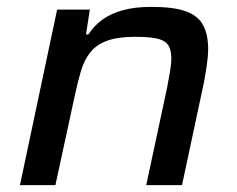

<svg xmlns="http://www.w3.org/2000/svg" viewBox="-20 -538 689 558"><path d="M38 0 146 -510H241L230 -438H237Q253 -463 277 -480.5Q301 -498 336 -508Q371 -518 420 -518Q485 -518 520.5 -505Q556 -492 570.5 -464.5Q585 -437 585 -395Q585 -377 581.5 -352Q578 -327 573 -300L509 0H405L466 -285Q470 -306 474 -329.5Q478 -353 478 -367Q478 -395 467.5 -408.5Q457 -422 434 -426.5Q411 -431 372 -431Q322 -431 291 -419.5Q260 -408 242.5 -386Q225 -364 215.5 -332.5Q206 -301 198 -263L141 0Z"/></svg>

Font: Saira SemiExpanded Medium
Style: Italic
Weight: 500
Width: 6
Italic angle: -12°
Designer: Hector Gatti with collaboration of the Omnibus-Type team
Foundry: Omnibus-Type
Version: Version 1.101